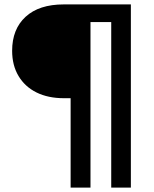

<svg xmlns="http://www.w3.org/2000/svg" viewBox="-20 -720 696 870"><path d="M300 130V-275H270Q198 -275 145.5 -301Q93 -327 64 -375.5Q35 -424 35 -490Q35 -588 96 -644Q157 -700 269 -700H573V130H484V-620H390V130Z"/></svg>

Font: REM Medium
Style: Regular
Weight: 500
Designer: Octavio Pardo
Foundry: Ashler Design
Version: Version 1.005;gftools[0.9.28]